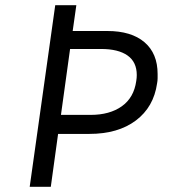

<svg xmlns="http://www.w3.org/2000/svg" viewBox="-20 -717 671 737"><path d="M94 0 192 -697H273L259 -598H392Q484 -598 534.5 -555Q585 -512 585 -433Q585 -427 585 -417Q585 -407 583 -397Q570 -306 501.5 -254.5Q433 -203 323 -203H203L175 0ZM214 -276H328Q401 -276 447.5 -309Q494 -342 503 -406Q504 -412 504.5 -418Q505 -424 505 -429Q505 -479 469.5 -504Q434 -529 368 -529H249Z"/></svg>

Font: Hanken Grotesk
Style: Italic
Weight: 400
Italic angle: -8°
Designer: Alfredo Marco Pradil
Foundry: Hanken Design Co.
Version: Version 3.013